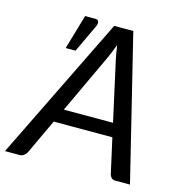

<svg xmlns="http://www.w3.org/2000/svg" viewBox="-139 -824 878 922"><g transform="rotate(15 300.0 -363.0)"><path d="M433.5 -265.5 368 -562Q365.5 -575.5 362 -593.2Q358.5 -611 356 -631.5Q348.5 -610.5 341 -593Q333.5 -575.5 327.5 -561.5L189 -265.5ZM589 0H517Q504.5 0 497.5 -6.2Q490.5 -12.5 487.5 -22.5L448.5 -197.5H157L75 -22.5Q70.5 -13.5 61.2 -6.8Q52 0 40.5 0H-32.5L318.5 -716.5H413.5ZM121 -553.5 171.5 -726H222.5Q235 -726 238.5 -717.2Q242 -708.5 236 -694L170 -553.5Z"/></g></svg>

Font: Lato 2
Style: Italic
Weight: 400
Italic angle: -7°
Designer: Lukasz Dziedzic with Adam Twardoch and Botio Nikoltchev
Foundry: tyPoland Lukasz Dziedzic
Version: Version 2.015; 2015-08-06; http://www.latofonts.com/